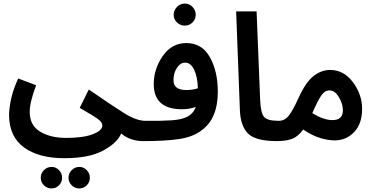

<svg xmlns="http://www.w3.org/2000/svg" viewBox="-20 -788 2103 1079"><path d="M788 5Q854 5 854 -54Q854 -77 840.5 -93Q827 -109 798 -109Q746 -109 677 -152.5Q608 -196 479 -285L428 -182Q511 -134 533 -117Q555 -100 555 -83Q555 -54 501 -33.5Q447 -13 352 -13Q263 -13 205 -48.5Q147 -84 147 -159Q147 -214 183 -309L82 -347Q52 -280 41.5 -228Q31 -176 31 -140Q32 -20 115 40.5Q198 101 341 101Q482 101 561 57.5Q640 14 661 -38Q711 5 788 5ZM426 271Q450 271 467.5 253.5Q485 236 485 211Q485 186 467.5 168Q450 150 426 150Q401 150 383 168Q365 186 365 211Q365 236 383 253.5Q401 271 426 271ZM270 271Q294 271 311.5 253.5Q329 236 329 211Q329 186 311.5 168Q294 150 270 150Q245 150 227 168Q209 186 209 211Q209 236 227 253.5Q245 271 270 271Z M1112 -55Q1204 -120 1204 -273Q1204 -387 1159.5 -466.5Q1115 -546 1027 -546Q945 -546 894.5 -473Q844 -400 844 -316Q844 -174 1003 -174Q1044 -174 1080 -187Q1066 -148 1030 -131Q1001 -116 946 -112Q891 -108 797 -109L787 5Q908 5 986 -6.5Q1064 -18 1112 -55ZM955 -337Q955 -378 974.5 -407Q994 -436 1020 -436Q1052 -436 1071 -396.5Q1090 -357 1092 -292Q1062 -282 1027 -282Q955 -282 955 -337ZM1019 -644Q1044 -644 1062 -662Q1080 -680 1080 -705Q1080 -730 1062 -749Q1044 -768 1019 -768Q993 -768 974.5 -749Q956 -730 956 -705Q956 -680 974.5 -662Q993 -644 1019 -644Z M1536 5Q1603 5 1603 -54Q1603 -109 1546 -109Q1482 -109 1463.5 -131.5Q1445 -154 1442 -227L1422 -724H1307L1328 -172Q1331 -80 1374 -37.5Q1417 5 1536 5Z M1860 1Q1926 1 1970.5 -46Q2015 -93 2015 -176Q2015 -257 1963.5 -326Q1912 -395 1835 -395Q1787 -395 1742.5 -361Q1698 -327 1657 -236Q1625 -166 1602.5 -137.5Q1580 -109 1546 -109L1536 5Q1585 5 1619.5 -7Q1654 -19 1684 -60Q1736 -25 1780.5 -12Q1825 1 1860 1ZM1831 -280Q1862 -280 1884.5 -242Q1907 -204 1907 -168Q1907 -113 1848 -113Q1800 -113 1735 -152Q1765 -221 1785 -250.5Q1805 -280 1831 -280Z"/></svg>

Font: Noto Sans Arabic UI SemiCondensed Semi
Style: Regular
Weight: 600
Width: 4
Designer: Nadine Chahine - Monotype Design Team
Foundry: Monotype Imaging Inc.
Version: Version 1.900